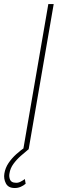

<svg xmlns="http://www.w3.org/2000/svg" viewBox="-62 -731 315 943"><path d="M201.7 -710.9 79.1 0H52.7L175.3 -710.9ZM62.5 -8.8 79.6 1Q61 16.1 40.5 34.2Q20 52.2 4.2 73.7Q-11.7 95.2 -15.6 121.1Q-18.6 137.2 -12.5 151.6Q-6.3 166 13.7 166.5Q26.4 168 38.6 161.6Q50.8 155.3 60.1 148.4L64 171.4Q53.2 180.7 39.8 186.5Q26.4 192.4 11.2 192.4Q-21 192.9 -33 169.9Q-44.9 147 -40.5 121.1Q-36.1 93.8 -20.3 70.1Q-4.4 46.4 17.6 26.6Q39.6 6.8 62.5 -8.8Z"/></svg>

Font: Roboto Condensed Thin
Style: Italic
Weight: 250
Italic angle: -12°
Designer: Christian Robertson
Foundry: Google
Version: Version 3.008; 2023